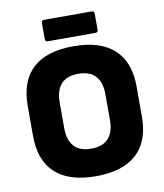

<svg xmlns="http://www.w3.org/2000/svg" viewBox="-91 -901 845 988"><g transform="rotate(-10 331.5 -407.5)"><path d="M331 12Q191 12 119 -54Q47 -120 47 -249V-406Q47 -535 119 -601Q191 -667 331 -667Q471 -667 543.5 -601Q616 -535 616 -406V-249Q616 -120 543.5 -54Q471 12 331 12ZM331 -132Q392 -132 421.5 -165Q451 -198 451 -260V-395Q451 -457 421.5 -490Q392 -523 331 -523Q271 -523 241.5 -490Q212 -457 212 -395V-260Q212 -198 241.5 -165Q271 -132 331 -132ZM207 -715Q193 -715 193 -729V-813Q193 -827 207 -827H455Q469 -827 469 -813V-729Q469 -715 455 -715Z"/></g></svg>

Font: Sofia Sans Black
Style: Regular
Weight: 900
Designer: Botio Nikoltchev, Ani Petrova
Foundry: lettersoup
Version: Version 4.100; ttfautohint (v1.8.3)